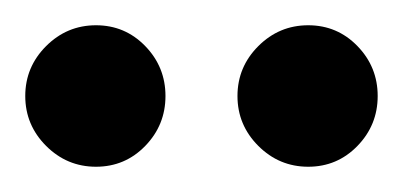

<svg xmlns="http://www.w3.org/2000/svg" viewBox="-20 -720 319 152"><path d="M95 -683.5Q111 -667 111 -644Q111 -621 95 -604.5Q79 -588 56 -588Q33 -588 16.5 -604.5Q0 -621 0 -644Q0 -667 16.5 -683.5Q33 -700 56 -700Q79 -700 95 -683.5ZM263 -683.5Q279 -667 279 -644Q279 -621 263 -604.5Q247 -588 224 -588Q201 -588 184.5 -604.5Q168 -621 168 -644Q168 -667 184.5 -683.5Q201 -700 224 -700Q247 -700 263 -683.5Z"/></svg>

Font: Uncial Antiqua
Style: Regular
Weight: 400
Designer: Astigmatic (AOETI)
Foundry: Astigmatic (AOETI)
Version: Version 1.000